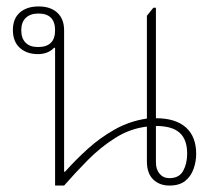

<svg xmlns="http://www.w3.org/2000/svg" viewBox="-20 -572 669 596"><path d="M151 4V-423L148 -424Q139 -414 126 -409Q113 -404 98 -404Q63 -404 41.5 -423.5Q20 -443 20 -479Q20 -514 41.5 -533Q63 -552 100 -552Q137 -552 158 -532.5Q179 -513 179 -478V-39H182Q214 -75 252 -109.5Q290 -144 336 -170Q382 -196 436 -204V-523L456 -548H464V-205Q525 -205 557 -176.5Q589 -148 589 -94Q589 -71 581 -48Q573 -25 555 -10.5Q537 4 506 4Q475 4 455.5 -15Q436 -34 436 -71V-179Q384 -173 338 -144Q292 -115 252.5 -75Q213 -35 179 4ZM98 -426Q151 -426 151 -478Q151 -530 99 -530Q74 -530 60 -516.5Q46 -503 46 -478Q46 -453 59.5 -439.5Q73 -426 98 -426ZM506 -19Q536 -19 548.5 -41.5Q561 -64 561 -95Q561 -139 537.5 -160Q514 -181 464 -181V-68Q464 -46 475.5 -32.5Q487 -19 506 -19Z"/></svg>

Font: Noto Serif Thai Thin
Style: Regular
Weight: 250
Version: Version 2.001